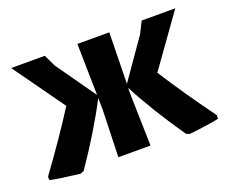

<svg xmlns="http://www.w3.org/2000/svg" viewBox="-85 -598 883 741"><g transform="rotate(-20 356.0 -227.5)"><path d="M131 10Q41 -1 10 -8L9 -22Q103 -151 169 -255L19 -465H157L180 -417L295 -254L291 -465H422L418 -255L531 -417L555 -465H693L543 -255Q609 -151 703 -22L702 -8Q667 0 580 10L566 4Q474 -129 417 -239V-205L422 0H290L296 -192L295 -241Q236 -127 146 4Z"/></g></svg>

Font: Alegreya Sans
Style: Bold
Weight: 700
Designer: Juan Pablo del Peral
Foundry: Huerta Tipografica
Version: Version 2.007